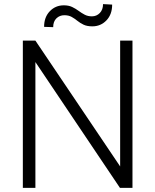

<svg xmlns="http://www.w3.org/2000/svg" viewBox="-20 -907 750 927"><path d="M619.6 -710.9V0H559.1L150.9 -607.4V0H90.3V-710.9H150.9L560.1 -103.5V-710.9ZM477.5 -887.2 521.5 -884.8Q521.5 -837.4 493.9 -808.6Q466.3 -779.8 425.8 -779.8Q400.4 -779.8 383.5 -787.8Q366.7 -795.9 353.5 -806.6Q340.3 -817.4 325.9 -825.4Q311.5 -833.5 290.5 -833.5Q268.1 -833.5 252.4 -818.4Q236.8 -803.2 236.8 -775.9L192.9 -777.3Q192.9 -824.2 220.5 -852.8Q248 -881.3 288.1 -881.3Q311.5 -881.3 328.4 -873.3Q345.2 -865.2 359.4 -854.7Q373.5 -844.2 388.7 -836.2Q403.8 -828.1 423.8 -828.1Q446.3 -828.1 461.9 -844.2Q477.5 -860.4 477.5 -887.2Z"/></svg>

Font: Vazirmatn UI ExtraLight
Style: Regular
Weight: 200
Designer: Saber Rastikerdar
Foundry: Saber Rastikerdar
Version: Version 33.003